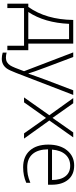

<svg xmlns="http://www.w3.org/2000/svg" viewBox="606 -1186 821 2072"><g transform="rotate(90 1016.0 -150.5)"><path d="M402.8 -45.9V-485.8H237.8Q226.1 -221.7 109.9 -45.9ZM451.2 -530.8V-45.9H522V180.2H474.1V0H67.9V180.2H20V-45.9H55.2Q191.9 -237.8 195.8 -530.8Z M547.9 230V188Q576.2 195.8 605 195.8Q657.2 195.3 687.5 147.5Q707 116.7 749 0L545.9 -530.8H595.7L708 -232.9Q759.3 -95.7 772.9 -47.9H775.9Q796.4 -110.8 842.8 -235.8L955.1 -530.8H1004.9L767.1 85.9Q738.3 161.1 718.8 187.5Q699.2 213.9 672.9 227.1Q646.5 240.2 614.3 240.2Q582 240.2 547.9 230Z M1224.1 -272.9 1039.1 -530.8H1094.7L1252.9 -307.1L1409.7 -530.8H1462.9L1280.8 -272.9L1476.1 0H1419.9L1252.9 -236.8L1085 0H1031.7Z M1594.7 -301.8H1922.9Q1922.9 -394.5 1882.8 -446.3Q1842.8 -498 1769 -498Q1695.3 -498 1648.9 -447.3Q1602.5 -396.5 1594.7 -301.8ZM1541 -260.7Q1541 -388.7 1603.5 -464.8Q1666.5 -541 1766.1 -541Q1865.7 -541 1919.9 -475.6Q1974.1 -410.2 1974.1 -297.9V-258.8H1591.8Q1593.3 -149.4 1643.1 -91.8Q1692.9 -34.2 1786.1 -34.2Q1831.5 -34.2 1865.7 -40.5Q1899.9 -46.9 1953.1 -67.9V-23.9Q1875.5 9.8 1786.1 9.8Q1670.4 9.8 1606 -61.5Q1541.5 -132.8 1541 -260.7Z"/></g></svg>

Font: OpenSans-Light
Style: Regular
Weight: 300
Foundry: Ascender Corporation
Version: Version 1.10